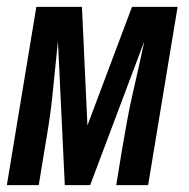

<svg xmlns="http://www.w3.org/2000/svg" viewBox="-32 -540 552 560"><path d="M-12 0 74 -520H207L223 -174L353 -520H486L400 0H307L324 -104Q331 -144 338 -183.5Q345 -223 354 -262.5Q363 -302 372 -341.5Q381 -381 389 -420L231 0H157L137 -420Q133 -381 129 -341.5Q125 -302 121 -262.5Q117 -223 111 -183.5Q105 -144 98 -104L81 0Z"/></svg>

Font: Iosevka Semibold
Style: Italic
Weight: 600
Italic angle: -9°
Monospace: yes
Designer: Belleve Invis
Foundry: Belleve Invis
Version: Version 32.5.0; ttfautohint (v1.8.4)